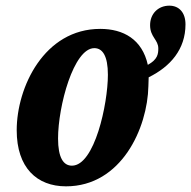

<svg xmlns="http://www.w3.org/2000/svg" viewBox="-20 -648 675 678"><path d="M213 10C409 10 501 -196 504 -344C504 -353 505 -365 505 -375C582 -413 635 -474 635 -562C635 -604 612 -628 578 -628C539 -628 510 -600 510 -559C510 -517 539 -508 539 -477C539 -458 537 -438 502 -419C482 -509 416 -546 334 -546C136 -546 39 -340 39 -188C39 -56 110 10 213 10ZM234 -63C204 -63 185 -91 185 -159C185 -273 240 -478 313 -478C342 -478 361 -451 361 -384C361 -281 314 -63 234 -63Z"/></svg>

Font: Noto Serif Condensed Extra
Style: Italic
Weight: 800
Width: 3
Italic angle: -12°
Designer: Monotype Design Team
Foundry: Monotype Imaging Inc.
Version: Version 1.901